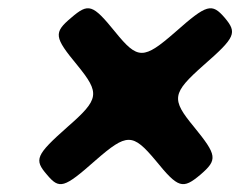

<svg xmlns="http://www.w3.org/2000/svg" viewBox="-20 -573 594 475"><path d="M96 -141C127 -104 138 -107 216 -176C294 -244 308 -244 365 -176C421 -107 432 -104 476 -141C519 -178 517 -189 460 -259C403 -328 405 -342 484 -412C563 -481 567 -492 536 -529C504 -566 492 -563 414 -494C335 -425 321 -425 265 -494C209 -563 199 -566 156 -529C112 -492 114 -481 171 -412C228 -342 226 -328 147 -259C68 -189 64 -178 96 -141Z"/></svg>

Font: Asimov Print
Style: AIt
Weight: 500
Designer: Google
Version: Version 2.000980: 2014